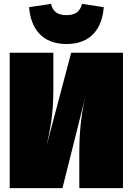

<svg xmlns="http://www.w3.org/2000/svg" viewBox="-20 -970 684 990"><path d="M323 -743C452 -743 507 -827 515 -933L403 -950C392 -909 367 -892 323 -892C278 -892 253 -909 243 -950L130 -933C138 -827 194 -743 323 -743ZM614 -698H347L221 -222C237 -297 255 -375 255 -503V-698H30V0H302L423 -482C405 -409 389 -319 389 -185V0H614Z"/></svg>

Font: Fira Sans Ultra
Style: Regular
Weight: 950
Designer: Carrois Corporate & Edenspiekermann AG
Foundry: Carrois Corporate GbR & Edenspiekermann AG
Version: Version 4.203;PS 004.203;hotconv 1.0.88;makeotf.lib2.5.64775